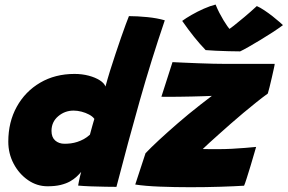

<svg xmlns="http://www.w3.org/2000/svg" viewBox="-20 -796 1232 822"><path d="M314.5 -1.5Q315.5 -7.5 317.5 -17.8Q319.5 -28 322.2 -39.5Q325 -51 327.5 -60Q319 -50 307.5 -39.2Q296 -28.5 279.5 -19.2Q263 -10 239.5 -4.2Q216 1.5 183.5 1.5Q138 1.5 99.8 -25Q61.5 -51.5 38.5 -95Q15.5 -138.5 15.5 -189.5Q15.5 -273.5 51.8 -339Q88 -404.5 152 -442Q216 -479.5 299 -479.5Q331.5 -479.5 359.8 -472Q388 -464.5 407.2 -452.2Q426.5 -440 431.5 -425.5Q440 -457 451.2 -493.2Q462.5 -529.5 474.8 -566Q487 -602.5 498.2 -635Q509.5 -667.5 518.5 -691.8Q527.5 -716 532 -727Q567 -727 610.2 -722.8Q653.5 -718.5 685.5 -709Q627.5 -538.5 578.5 -365.5Q529.5 -192.5 478.5 4Q464.5 4 433 3.5Q401.5 3 368 1.8Q334.5 0.5 314.5 -1.5ZM256.5 -180.5Q269.5 -180.5 283.2 -182.2Q297 -184 311 -188.5Q325 -193 338.8 -200.5Q352.5 -208 365 -219.5Q367.5 -228.5 370 -238Q372.5 -247.5 375 -256.2Q377.5 -265 379.8 -273Q382 -281 384 -287Q376.5 -297.5 361.5 -305.5Q346.5 -313.5 329 -318Q311.5 -322.5 295 -322.5Q257.5 -322.5 229 -298.2Q200.5 -274 200.5 -235.5Q200.5 -208.5 216.2 -194.5Q232 -180.5 256.5 -180.5ZM1025 -1Q986.5 1.5 924.2 3.5Q862 5.5 794.5 5.5Q727.5 5.5 664 3Q600.5 0.5 559 -6L603 -140Q614 -151.5 628.5 -165.8Q643 -180 660.8 -196.5Q678.5 -213 699 -231.2Q719.5 -249.5 741.8 -268.8Q764 -288 788 -307.8Q812 -327.5 837 -347Q862 -366.5 887 -385.5Q876.5 -385 853.2 -384.2Q830 -383.5 801.8 -382.8Q773.5 -382 745.8 -381.8Q718 -381.5 698.5 -381.5Q693.5 -381.5 689 -381.5Q684.5 -381.5 681 -381.5Q677.5 -381.5 675 -381.8Q672.5 -382 671 -382L718.5 -530Q737 -529 766.2 -527.8Q795.5 -526.5 828.8 -525.2Q862 -524 893 -523.2Q924 -522.5 946.5 -522.5Q1001 -522.5 1059.5 -522.5Q1118 -522.5 1156 -522.5Q1156 -518.5 1152.2 -501.5Q1148.5 -484.5 1143.5 -462.8Q1138.5 -441 1133.8 -422.2Q1129 -403.5 1126.5 -395.5Q1103 -378.5 1076.2 -357Q1049.5 -335.5 1021.8 -312.5Q994 -289.5 967.8 -266.2Q941.5 -243 918.2 -222.2Q895 -201.5 876.8 -185Q858.5 -168.5 848 -158Q858 -157.5 881.2 -157.5Q904.5 -157.5 916 -157.5Q943 -157.5 972.5 -159Q1002 -160.5 1029.2 -162.8Q1056.5 -165 1076.5 -167Q1075 -161.5 1068.2 -138.5Q1061.5 -115.5 1052.8 -86.2Q1044 -57 1036.2 -32.8Q1028.5 -8.5 1025 -1ZM1079.5 -770Q1093.5 -764 1111.5 -752Q1129.5 -740 1146.8 -726.5Q1164 -713 1176.2 -702.2Q1188.5 -691.5 1191.5 -688.5Q1173.5 -675 1147.8 -658.2Q1122 -641.5 1094.8 -625Q1067.5 -608.5 1044.2 -595.2Q1021 -582 1008 -576Q987.5 -576 959 -576.8Q930.5 -577.5 903.8 -578.8Q877 -580 860.5 -581.5Q835 -608 810.8 -638.2Q786.5 -668.5 760 -706.5Q775.5 -718 800.2 -732.2Q825 -746.5 852.8 -758.8Q880.5 -771 903 -776.5Q910.5 -758 919.2 -741Q928 -724 936.8 -709.5Q945.5 -695 953 -684.5Q960.5 -674 966 -668.5H957.5Q962.5 -671.5 981.2 -686.2Q1000 -701 1026.2 -723Q1052.5 -745 1079.5 -770Z"/></svg>

Font: Grandstander Thin Black
Style: Italic
Weight: 900
Italic angle: -15°
Version: Version 1.200